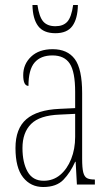

<svg xmlns="http://www.w3.org/2000/svg" viewBox="-20 -739 440 769"><path d="M153 10Q103 10 72.5 -28.5Q42 -67 42 -146Q42 -224 85.5 -261.5Q129 -299 218 -303L281 -306V-371Q281 -451 259.5 -484Q238 -517 190 -517Q143 -517 118.5 -488.5Q94 -460 94 -395Q73 -395 73 -438Q73 -482 104.5 -512Q136 -542 191 -542Q250 -542 279.5 -502.5Q309 -463 309 -366V-103Q309 -66 313.5 -48.5Q318 -31 328.5 -25.5Q339 -20 358 -20H360V0H288L283 -91H281Q262 -48 234 -19Q206 10 153 10ZM155 -15Q193 -15 221 -38.5Q249 -62 265 -102Q281 -142 281 -191V-283L219 -280Q139 -277 104.5 -242.5Q70 -208 70 -146Q70 -88 90.5 -51.5Q111 -15 155 -15ZM202 -606Q154 -606 132.5 -635Q111 -664 110 -719H130Q137 -671 153.5 -652.5Q170 -634 202 -634Q233 -634 249.5 -652Q266 -670 273 -719H292Q291 -664 270 -635Q249 -606 202 -606Z"/></svg>

Font: Noto Serif Thai ExtraCondensed Thin
Style: Regular
Weight: 100
Width: 2
Designer: Monotype Design Team
Foundry: Monotype Imaging Inc.
Version: Version 2.001; ttfautohint (v1.8.4.7-5d5b)